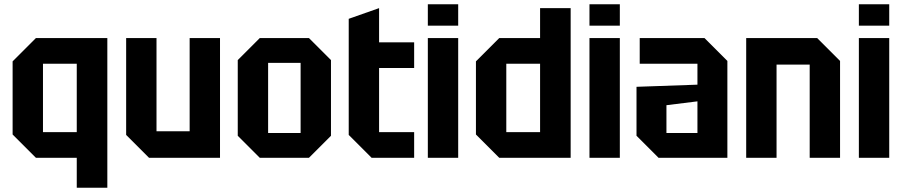

<svg xmlns="http://www.w3.org/2000/svg" viewBox="-20 -738 4223 898"><path d="M482 -560V140H339V0H148L39 -109V-451L148 -560ZM339 -440H181V-120H339Z M1009 -560V0H677L570 -107V-560H712V-124H867V-560Z M1092 -103V-457L1195 -560H1425L1528 -457V-103L1425 0H1195ZM1234 -116H1386V-444H1234Z M1611 -650 1753 -700V-540H1917V-420H1753V-120H1917V0H1718L1611 -107Z M1981 0V-560H2123V0ZM1981 -618V-718H2123V-618Z M2649 -700V0H2315L2206 -109V-451L2315 -560H2506V-700ZM2348 -120H2506V-440H2348Z M2737 0V-560H2879V0ZM2737 -618V-718H2879V-618Z M2957 -103V-332L3242 -342V-440H2972V-560H3275L3382 -453V0H3060ZM3097 -246V-116H3242V-264Z M3470 0V-560H3802L3909 -453V0H3767V-436H3612V0Z M3997 0V-560H4139V0ZM3997 -618V-718H4139V-618Z"/></svg>

Font: Tektur SemiCondensed SemiBold
Style: Regular
Weight: 600
Width: 4
Designer: Adam Jagosz
Foundry: Adam Jagosz
Version: Version 1.005;gftools[0.9.30]